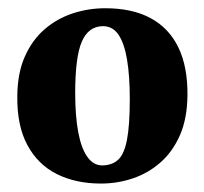

<svg xmlns="http://www.w3.org/2000/svg" viewBox="-20 -823 496 466"><path d="M225 -377.5Q164 -377.5 118 -400.5Q72 -423.5 46.5 -470.8Q21 -518 22 -590Q22.5 -646 40.5 -686.2Q58.5 -726.5 88.5 -752.2Q118.5 -778 156.5 -790.5Q194.5 -803 235.5 -803Q301 -803 345.5 -779Q390 -755 412.8 -708.2Q435.5 -661.5 435 -592.5Q434.5 -535.5 416.8 -495Q399 -454.5 369.2 -428.5Q339.5 -402.5 302.2 -390Q265 -377.5 225 -377.5ZM228.5 -421.5Q252.5 -422 267 -435.5Q281.5 -449 288.2 -483.8Q295 -518.5 295 -583Q295 -638 288.5 -677.5Q282 -717 268 -738.2Q254 -759.5 229.5 -759.5Q194.5 -759 178.5 -721.8Q162.5 -684.5 162.5 -596.5Q162.5 -542 169.8 -502.8Q177 -463.5 191.8 -442.5Q206.5 -421.5 228.5 -421.5Z"/></svg>

Font: Merriweather 72pt Black
Style: Regular
Weight: 900
Version: Version 2.100